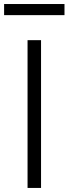

<svg xmlns="http://www.w3.org/2000/svg" viewBox="-39 -925 337 945"><path d="M163 -727.3V0H96.6V-727.3ZM278.4 -905.2V-850.5H-18.8V-905.2Z"/></svg>

Font: Inter UI Light
Style: Regular
Weight: 300
Designer: Rasmus Andersson
Foundry: rsms
Version: 3.2;8d6f07862